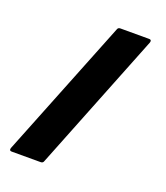

<svg xmlns="http://www.w3.org/2000/svg" viewBox="-130 -790 759 879"><g transform="rotate(20 249.0 -350.0)"><path d="M30 0Q20 0 20 -8Q20 -10 21 -14L291 -691Q294 -700 305 -700H445Q455 -700 455 -692Q455 -690 454 -686L185 -9Q182 0 171 0Z"/></g></svg>

Font: LinhAnh ExtBd
Style: Regular
Weight: 800
Designer: Jeremy Tribby
Foundry: Tribby Type
Version: Version 1.408